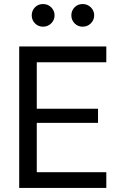

<svg xmlns="http://www.w3.org/2000/svg" viewBox="-20 -930 609 950"><path d="M75 -700H506V-622H162V-392H465V-322H162V-78H506V0H75ZM349 -894Q365 -910 389 -910Q413 -910 429.5 -893.5Q446 -877 446 -854Q446 -831 429.5 -814.5Q413 -798 389 -798Q365 -798 349 -814.5Q333 -831 333 -854Q333 -877 349 -894ZM153 -894Q169 -910 193 -910Q217 -910 233.5 -893.5Q250 -877 250 -854Q250 -831 233.5 -814.5Q217 -798 193 -798Q169 -798 153 -814.5Q137 -831 137 -854Q137 -877 153 -894Z"/></svg>

Font: Lopes Sans
Style: Regular
Weight: 400
Designer: Gabriel Lam, Diego Maldonado
Foundry: TypeRant, Foresti Design
Version: Version 4.000